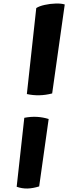

<svg xmlns="http://www.w3.org/2000/svg" viewBox="-20 -923 390 1096"><path d="M133.3 -386.2 187 -877Q204.1 -888.2 234.9 -895Q265.6 -901.9 297.6 -902.8Q329.6 -903.8 349.6 -897.5L277.8 -389.6Q240.2 -379.9 204.1 -379.2Q168 -378.4 133.3 -386.2ZM75.2 143.1 118.7 -250.5Q156.2 -257.8 190.7 -255.9Q225.1 -253.9 257.8 -243.7L203.6 141.1Q167.5 152.3 136.5 153.1Q105.5 153.8 75.2 143.1Z"/></svg>

Font: Fruktur
Style: Italic
Weight: 400
Italic angle: -8°
Designer: Viktoriya Grabowska, Eben Sorkin
Foundry: Viktoriya Grabowska
Version: Version 1.008; ttfautohint (v1.8.4.7-5d5b)